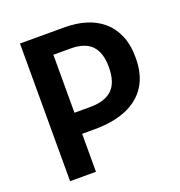

<svg xmlns="http://www.w3.org/2000/svg" viewBox="-121 -763 809 865"><g transform="rotate(-20 283.0 -330.0)"><path d="M153 -182V-283H268Q339 -283 374 -316.5Q409 -350 409 -424Q409 -493 376.5 -527Q344 -561 276 -561H153V-660H284Q337 -660 382.5 -646.5Q428 -633 462.5 -604.5Q497 -576 517 -531Q537 -486 537 -422Q537 -341 503 -288Q469 -235 405.5 -208.5Q342 -182 253 -182ZM69 0V-660H193V0Z"/></g></svg>

Font: Bricolage Grotesque SemiCondensed SemiBold
Style: Regular
Weight: 600
Width: 4
Designer: Mathieu Triay
Foundry: Atelier Triay
Version: Version 1.001;gftools[0.9.33.dev8+g029e19f]